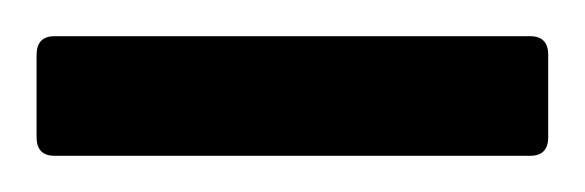

<svg xmlns="http://www.w3.org/2000/svg" viewBox="-20 -720 320 105"><path d="M0 -645C0 -638.2 3.3 -634.8 9.8 -634.8H270C276.5 -634.8 279.8 -638.2 279.8 -645V-689.9C279.8 -696.8 276.5 -700.2 270 -700.2H9.8C3.3 -700.2 0 -696.8 0 -689.9Z"/></svg>

Font: Numans
Style: Regular
Weight: 400
Designer: Jovanny Lemonad
Foundry: Jovanny Lemonad
Version: Version 001.001